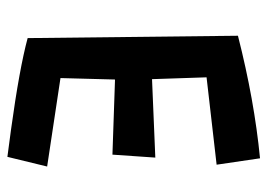

<svg xmlns="http://www.w3.org/2000/svg" viewBox="-121 -562 716 514"><g transform="rotate(90 237.0 -305.0)"><path d="M189 -108.9 425.8 -73.2 399.9 33.2 326.2 23.4Q163.6 1 82 -21L75.7 -584Q248 -627.9 403.8 -643.1L420.9 -526.9L187 -500L191.9 -354L401.9 -362.8L394 -248L192.9 -254.9Z"/></g></svg>

Font: Passero One
Style: Regular
Weight: 400
Designer: Viktoriya Grabowska
Foundry: Viktoriya Grabowska
Version: Version 1.003